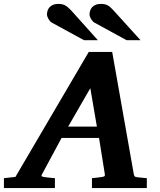

<svg xmlns="http://www.w3.org/2000/svg" viewBox="-73 -949 808 969"><path d="M382.8 -503.9 271 -310.1H416ZM391.1 0V-49.8Q398.9 -50.8 407 -51.5Q415 -52.2 421.9 -53.2Q429.7 -54.2 437 -55.2Q446.8 -56.2 452.1 -58.6Q457.5 -61 456.1 -69.8L426.8 -252.9H237.8L139.2 -69.8Q134.3 -62.5 138.2 -59.3Q142.1 -56.2 151.9 -55.2Q159.7 -54.2 168.5 -53.2Q175.8 -52.2 185.1 -51.5Q194.3 -50.8 204.1 -49.8V0H-53.2V-49.8L4.9 -56.2L375 -687H493.2L602.1 -70.8Q603.5 -61 607.2 -58.3Q610.8 -55.7 622.1 -54.2Q628.9 -53.7 636.7 -52.7Q643.6 -51.8 651.6 -51.3Q659.7 -50.8 668 -49.8V0ZM351.1 -746.1 189 -834.5Q183.6 -837.4 179.2 -842.5Q174.8 -847.7 171.4 -853.5Q168 -859.4 166 -865.5Q164.1 -871.6 164.1 -876.5Q164.1 -885.3 167 -894.8Q169.9 -904.3 176.5 -911.9Q183.1 -919.4 194.1 -924.3Q205.1 -929.2 221.2 -929.2Q231.4 -929.2 239.3 -927.7Q247.1 -926.3 254.4 -922.6Q261.7 -918.9 269 -912.8Q276.4 -906.7 285.2 -897.5L420.9 -746.1ZM565.9 -746.1 404.3 -834.5Q398.9 -837.4 394.3 -842.5Q389.6 -847.7 386.2 -853.5Q382.8 -859.4 380.9 -865.5Q378.9 -871.6 378.9 -876.5Q378.9 -885.3 381.8 -894.8Q384.8 -904.3 391.4 -911.9Q397.9 -919.4 408.9 -924.3Q419.9 -929.2 436 -929.2Q446.3 -929.2 454.1 -927.7Q461.9 -926.3 469.2 -922.6Q476.6 -918.9 483.6 -912.8Q490.7 -906.7 499 -897.5L636.2 -746.1Z"/></svg>

Font: Charis SIL Phon
Style: Bold Italic
Weight: 700
Italic angle: -11°
Foundry: SIL International
Version: Version 5.000